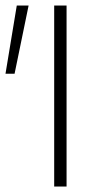

<svg xmlns="http://www.w3.org/2000/svg" viewBox="-26 -678 387 698"><path d="M-6 -410 35 -658H78L27 -410ZM171 -658H216V0H171Z"/></svg>

Font: Ysabeau SC Light
Style: Regular
Weight: 300
Designer: Christian Thalmann (Catharsis Fonts)
Version: Version 0.003